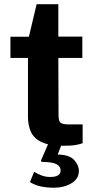

<svg xmlns="http://www.w3.org/2000/svg" viewBox="-20 -693 456 920"><path d="M374.5 -415.5H259.5L260.5 -140Q260.5 -111.5 271.5 -104.2Q282.5 -97 306.5 -97H376V-7Q365.5 -2.5 344.2 1.5Q323 5.5 285.5 5.5Q217 5.5 179.8 -12Q142.5 -29.5 128.2 -61Q114 -92.5 114 -134V-415.5H30V-517H118.5L155.5 -673H259.5V-517.5H374.5ZM358 125.5Q358 164 322.2 185.2Q286.5 206.5 238.5 206.5Q207 206.5 177.8 200.8Q148.5 195 123.5 179.5L143.5 130.5Q159 140 178.8 147.5Q198.5 155 220.5 155Q270.5 155 270.5 124Q270.5 104.5 251.2 94Q232 83.5 185.5 83Q173 83 177.5 73.5L214 -11H279L256.5 47.5Q313 48.5 335.5 73.8Q358 99 358 125.5Z"/></svg>

Font: Public Sans
Style: Bold
Weight: 700
Designer: The Public Sans project authors (U.S. Web Design System). Libre Franklin designed by Pablo Impallari and Rodrigo Fuenzal
Version: Version 1.008; ttfautohint (v1.8.1) -l 8 -r 50 -G 200 -x 14 